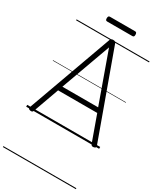

<svg xmlns="http://www.w3.org/2000/svg" viewBox="-365 -1247 1523 1805"><g transform="rotate(30 396.0 -344.0)"><path d="M52 13Q37 10 32.5 3Q28 -4 33 -16L363 -930Q367 -943 374 -948Q381 -953 396 -953Q411 -953 417.5 -948Q424 -943 428 -930L759 -16Q764 -4 759.5 3Q755 10 739 13Q725 15 718.5 10.5Q712 6 706 -10L608 -283H183L85 -10Q80 6 73.5 10.5Q67 15 52 13ZM201 -333H589L396 -872ZM259 -1074Q248 -1074 244 -1080.5Q240 -1087 240 -1098Q240 -1111 244 -1118.5Q248 -1126 259 -1126H533Q544 -1126 548 -1118.5Q552 -1111 552 -1098Q552 -1087 548 -1080.5Q544 -1074 533 -1074ZM0 428H792V438H0ZM0 -20H792V0H0ZM0 -505H792V-500H0ZM0 -948H792V-938H0Z"/></g></svg>

Font: Playwrite US Modern Guides
Style: Regular
Weight: 400
Designer: Veronika Burian, José Scaglione
Foundry: TypeTogether
Version: Version 1.003